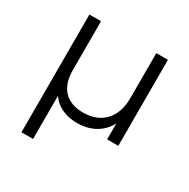

<svg xmlns="http://www.w3.org/2000/svg" viewBox="-162 -674 1001 1016"><g transform="rotate(30 339.0 -165.5)"><path d="M99.1 194V-525.5H170.1V-227.9Q170.1 -144.3 211.6 -101.7Q253.1 -59.1 328.8 -59.1Q383.6 -59.1 423.8 -81.7Q464 -104.4 485.9 -147.3Q507.8 -190.3 507.8 -249.6V-525.5H578.8V0H510.6V-146.3L523 -127.1Q507.9 -82 478.4 -52.7Q449 -23.4 411 -9.3Q373.1 4.7 330.4 4.7Q268.5 4.7 223.6 -20.6Q178.7 -45.8 156.2 -94.7L170.1 -126.5V194Z"/></g></svg>

Font: Montserrat Alternates Thin
Style: Regular
Weight: 100
Designer: Julieta Ulanovsky
Foundry: Julieta Ulanovsky
Version: Version 9.000